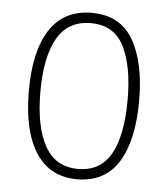

<svg xmlns="http://www.w3.org/2000/svg" viewBox="-45 -580 551 631"><g transform="rotate(5 231.0 -264.5)"><path d="M413 -265Q413 -133 368 -61.5Q323 10 232 10Q142 10 95.5 -62Q49 -134 49 -266Q49 -398 95.5 -468.5Q142 -539 233 -539Q327 -539 370 -465Q413 -391 413 -265ZM87 -266Q87 -151 122.5 -87.5Q158 -24 232 -24Q306 -24 340.5 -85.5Q375 -147 375 -266Q375 -375 342.5 -440Q310 -505 233 -505Q158 -505 122.5 -443Q87 -381 87 -266Z"/></g></svg>

Font: Noto Sans Lao Condensed ExtraLight
Style: Regular
Weight: 200
Width: 3
Designer: Monotype Design Team
Foundry: Monotype Imaging Inc.
Version: Version 2.003; ttfautohint (v1.8.4.7-5d5b)